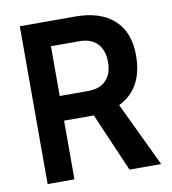

<svg xmlns="http://www.w3.org/2000/svg" viewBox="-79 -762 744 831"><g transform="rotate(-10 293.0 -346.5)"><path d="M63.5 0V-693.4H306.6Q417 -693.4 477.1 -638.7Q537.1 -584 537.1 -483.4Q537.1 -335.9 427.7 -282.7L562.5 0H423.3L312 -257.8Q309.6 -257.8 306.6 -257.8H181.2V0ZM181.2 -366.2H306.6Q356.9 -366.2 384.8 -394.5Q412.6 -422.9 412.6 -473.6Q412.6 -527.3 384.8 -556.2Q356.9 -585 306.6 -585H181.2Z"/></g></svg>

Font: Cascadia Mono NF SemiBold
Style: Regular
Weight: 600
Monospace: yes
Designer: Aaron Bell
Foundry: Saja Typeworks
Version: Version 2404.023; ttfautohint (v1.8.4)